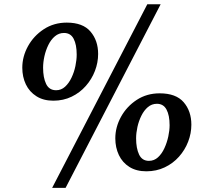

<svg xmlns="http://www.w3.org/2000/svg" viewBox="-20 -832 973 900"><path d="M230 -360Q183.5 -360 150.8 -380.8Q118 -401.5 101.2 -436.5Q84.5 -471.5 84.5 -514.5Q84.5 -567 111.2 -615.5Q138 -664 185.2 -695Q232.5 -726 293 -726Q368.5 -726 404.2 -684Q440 -642 440 -579Q440 -538.5 425 -499.5Q410 -460.5 382.2 -429Q354.5 -397.5 315.8 -378.8Q277 -360 230 -360ZM243 -409Q267 -409 285 -425.5Q303 -442 315.2 -467.8Q327.5 -493.5 333.5 -522.5Q339.5 -551.5 339.5 -576Q339.5 -623 325.2 -650.2Q311 -677.5 280 -677.5Q256 -677.5 237.5 -662Q219 -646.5 206.8 -621.5Q194.5 -596.5 188.2 -568.2Q182 -540 182 -514.5Q182 -468 196.2 -438.5Q210.5 -409 243 -409ZM670.5 -812H733L287.5 48.5H224.5ZM666 -29Q619 -29 586.5 -49.5Q554 -70 537.2 -105.2Q520.5 -140.5 520.5 -183.5Q520.5 -236 547.2 -284.5Q574 -333 621 -363.8Q668 -394.5 728.5 -394.5Q805 -394.5 841 -352.8Q877 -311 877 -247.5Q877 -207 862 -168Q847 -129 819 -97.5Q791 -66 752 -47.5Q713 -29 666 -29ZM678 -78Q702.5 -78 720.5 -94.5Q738.5 -111 750.5 -137Q762.5 -163 768.8 -191.8Q775 -220.5 775 -245Q775 -291.5 760.5 -318.5Q746 -345.5 715.5 -345.5Q691.5 -345.5 673.2 -330Q655 -314.5 642.8 -289.8Q630.5 -265 624.2 -236.8Q618 -208.5 618 -183.5Q618 -137 632 -107.5Q646 -78 678 -78Z"/></svg>

Font: Merriweather 24pt
Style: Bold Italic
Weight: 700
Italic angle: -7.8°
Designer: Eben Sorkin
Foundry: Eben Sorkin
Version: Version 2.101